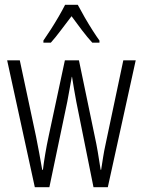

<svg xmlns="http://www.w3.org/2000/svg" viewBox="-20 -785 599 805"><path d="M300 -358Q295 -384 290.5 -411Q286 -438 282 -463H281Q276 -437 271.5 -410Q267 -383 262 -358L187 0H126L10 -532H63L131 -213Q138 -178 144.5 -143Q151 -108 157 -73H160Q163 -100 169.5 -138.5Q176 -177 184 -214L252 -532H311L378 -210Q384 -183 390 -148Q396 -113 402 -73H404Q409 -104 412.5 -127Q416 -150 423 -182L497 -532H549L432 0H372ZM306 -765Q318 -742 335 -712.5Q352 -683 369 -656.5Q386 -630 397 -615V-606H367Q346 -629 323.5 -658.5Q301 -688 280 -717Q259 -690 235.5 -658.5Q212 -627 193 -606H162V-615Q176 -635 193 -661.5Q210 -688 226 -715.5Q242 -743 253 -765Z"/></svg>

Font: Noto Sans Hebrew ExtraCondensed Light
Style: Regular
Weight: 300
Width: 2
Designer: Monotype Design Team
Foundry: Monotype Imaging Inc.
Version: Version 2.004; ttfautohint (v1.8.4.7-5d5b)